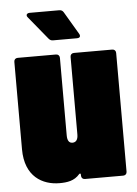

<svg xmlns="http://www.w3.org/2000/svg" viewBox="-52 -740 565 789"><g transform="rotate(-5 231.0 -346.0)"><path d="M295 -597 240 -690C236 -697 230 -700 222 -700H100C92 -700 87 -696 87 -691C87 -688 88 -685 91 -682L168 -588C173 -582 178 -579 186 -579H285C293 -579 298 -582 298 -588C298 -591 297 -594 295 -597ZM252 -505V-185C252 -164 244 -153 229 -153C215 -153 208 -164 208 -185V-505C208 -514 202 -520 193 -520H35C26 -520 20 -514 20 -505V-144C20 -31 92 8 162 8C193 8 223 4 245 -22C249 -26 252 -24 252 -19V-15C252 -6 258 0 267 0H425C434 0 440 -6 440 -15V-505C440 -514 434 -520 425 -520H267C258 -520 252 -514 252 -505Z"/></g></svg>

Font: Barlow Condensed Black
Style: Regular
Weight: 900
Width: 3
Designer: Jeremy Tribby
Foundry: Tribby Type
Version: Version 1.422;hotconv 1.0.109;makeotfexe 2.5.65596